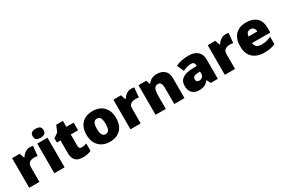

<svg xmlns="http://www.w3.org/2000/svg" viewBox="94 -1936 4553 3105"><g transform="rotate(-30 2370.0 -383.0)"><path d="M400 -563Q416 -563 433 -561Q450 -559 458 -557L441 -377Q431 -379 416.5 -381Q402 -383 376 -383Q352 -383 324.5 -376Q297 -369 277 -345.5Q257 -322 257 -272V0H66V-553H208L238 -465H247Q270 -506 311.5 -534.5Q353 -563 400 -563Z M632 -776Q673 -776 703.5 -759Q734 -742 734 -691Q734 -642 703.5 -624.5Q673 -607 632 -607Q590 -607 560.5 -624.5Q531 -642 531 -691Q531 -742 560.5 -759Q590 -776 632 -776ZM727 -553V0H536V-553Z M1131 -141Q1157 -141 1178.5 -146.5Q1200 -152 1223 -160V-21Q1192 -8 1157 1Q1122 10 1068 10Q1014 10 973.5 -7Q933 -24 910 -65.5Q887 -107 887 -182V-410H820V-488L905 -548L954 -664H1079V-553H1215V-410H1079V-195Q1079 -141 1131 -141Z M1848 -278Q1848 -139 1774 -64.5Q1700 10 1571 10Q1491 10 1429 -23.5Q1367 -57 1331.5 -121.5Q1296 -186 1296 -278Q1296 -415 1370 -489Q1444 -563 1574 -563Q1654 -563 1715.5 -530Q1777 -497 1812.5 -433.5Q1848 -370 1848 -278ZM1490 -278Q1490 -207 1509 -169.5Q1528 -132 1573 -132Q1617 -132 1635.5 -169.5Q1654 -207 1654 -278Q1654 -349 1635.5 -385Q1617 -421 1572 -421Q1529 -421 1509.5 -385Q1490 -349 1490 -278Z M2291 -563Q2307 -563 2324 -561Q2341 -559 2349 -557L2332 -377Q2322 -379 2307.5 -381Q2293 -383 2267 -383Q2243 -383 2215.5 -376Q2188 -369 2168 -345.5Q2148 -322 2148 -272V0H1957V-553H2099L2129 -465H2138Q2161 -506 2202.5 -534.5Q2244 -563 2291 -563Z M2772 -563Q2858 -563 2912 -515Q2966 -467 2966 -360V0H2775V-302Q2775 -357 2759 -385Q2743 -413 2708 -413Q2654 -413 2635.5 -369Q2617 -325 2617 -242V0H2426V-553H2570L2596 -480H2603Q2629 -519 2671.5 -541Q2714 -563 2772 -563Z M3366 -563Q3471 -563 3530 -511Q3589 -459 3589 -363V0H3457L3420 -73H3416Q3393 -44 3368.5 -25.5Q3344 -7 3312 1.5Q3280 10 3234 10Q3162 10 3114 -34Q3066 -78 3066 -169Q3066 -258 3127.5 -301Q3189 -344 3306 -349L3398 -352V-360Q3398 -397 3380 -412.5Q3362 -428 3331 -428Q3298 -428 3258 -416.5Q3218 -405 3177 -387L3122 -513Q3170 -538 3230.5 -550.5Q3291 -563 3366 -563ZM3355 -245Q3303 -243 3281.5 -226.5Q3260 -210 3260 -180Q3260 -152 3275 -138.5Q3290 -125 3315 -125Q3350 -125 3374.5 -147Q3399 -169 3399 -204V-247Z M4053 -563Q4069 -563 4086 -561Q4103 -559 4111 -557L4094 -377Q4084 -379 4069.5 -381Q4055 -383 4029 -383Q4005 -383 3977.5 -376Q3950 -369 3930 -345.5Q3910 -322 3910 -272V0H3719V-553H3861L3891 -465H3900Q3923 -506 3964.5 -534.5Q4006 -563 4053 -563Z M4437 -563Q4558 -563 4628 -500Q4698 -437 4698 -310V-225H4357Q4359 -182 4389.5 -154Q4420 -126 4478 -126Q4530 -126 4573 -136Q4616 -146 4662 -168V-31Q4622 -10 4574.5 0Q4527 10 4455 10Q4371 10 4305.5 -19.5Q4240 -49 4202 -112Q4164 -175 4164 -273Q4164 -373 4198.5 -437Q4233 -501 4294.5 -532Q4356 -563 4437 -563ZM4444 -433Q4410 -433 4387.5 -412Q4365 -391 4361 -345H4525Q4524 -382 4503.5 -407.5Q4483 -433 4444 -433Z"/></g></svg>

Font: Noto Sans Ethiopic Black
Style: Regular
Weight: 900
Designer: Monotype Design Team
Foundry: Monotype Imaging Inc.
Version: Version 2.102; ttfautohint (v1.8.4.7-5d5b)